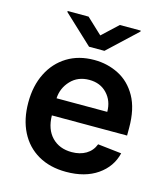

<svg xmlns="http://www.w3.org/2000/svg" viewBox="-113 -838 818 937"><g transform="rotate(15 296.5 -370.0)"><path d="M307.5 10.7Q225.5 10.7 166 -23.8Q106.5 -58.2 74.6 -121.1Q42.6 -183.9 42.6 -269.5Q42.6 -353.7 74.6 -417.4Q106.5 -481.2 164.6 -516.9Q222.7 -552.6 300.8 -552.6Q367.9 -552.6 424.7 -523.6Q481.5 -494.7 515.8 -433.8Q550.1 -372.9 550.1 -277V-237.6H170.1Q171.2 -167.6 209 -128.6Q246.8 -89.5 309.3 -89.5Q350.9 -89.5 381.2 -107.4Q411.6 -125.4 424.7 -159.8L544.7 -146.3Q527.7 -75.3 465.4 -32.3Q403.1 10.7 307.5 10.7ZM170.5 -324.2H426.8Q426.5 -380 392.2 -416.2Q358 -452.4 302.6 -452.4Q245 -452.4 209.2 -414.4Q173.3 -376.4 170.5 -324.2ZM218.4 -749.6 297.2 -675.8 376.4 -749.6H481.9V-744.7L336.3 -608.3H258.5L112.6 -744.7V-749.6Z"/></g></svg>

Font: Inter UI Semi Bold
Style: Regular
Weight: 600
Designer: Rasmus Andersson
Foundry: rsms
Version: 3.2;8d6f07862